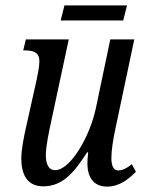

<svg xmlns="http://www.w3.org/2000/svg" viewBox="-20 -682 535 712"><path d="M205 -606H437L451 -662H219ZM377 10C425 10 459 -20 484 -45L469 -73C450 -58 435 -50 418 -50C402 -50 393 -66 393 -96C393 -126 400 -166 407 -200L478 -536H389L336 -283C313 -173 240 -51 185 -51C158 -51 150 -77 150 -107C150 -140 162 -196 171 -237L235 -536H76L66 -495H74C110 -495 126 -483 126 -456C126 -436 121 -411 116 -387L77 -212C69 -176 59 -129 59 -94C59 -38 79 9 140 9C212 9 254 -41 303 -117H307C305 -98 304 -86 304 -77C304 -30 323 10 377 10Z"/></svg>

Font: Noto Serif ExtraCondensed
Style: Italic
Weight: 400
Width: 2
Italic angle: -12°
Designer: Monotype Design Team
Foundry: Monotype Imaging Inc.
Version: Version 2.014